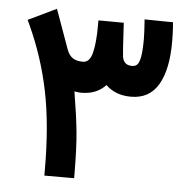

<svg xmlns="http://www.w3.org/2000/svg" viewBox="-49 -713 751 762"><g transform="rotate(5 326.0 -332.0)"><path d="M470.2 -341.8Q408.2 -341.8 369.6 -379.4Q334 -340.8 273.9 -340.3Q259.8 -340.3 245.1 -343.3Q260.7 -249.5 267.1 -185.5Q273.4 -121.6 273.9 -19.5V0H254.4H174.8H155.3V-19.5V-21Q155.3 -201.7 127.9 -335.2Q100.6 -468.8 43.5 -592.3L35.2 -609.9L52.7 -618.2L127.9 -654.3L147.5 -663.6L154.8 -643.6L203.6 -507.8Q211.9 -484.4 227.1 -473.9Q242.2 -463.4 268.1 -463.4Q295.4 -463.4 305.4 -503.4Q315.4 -543.5 315.4 -612.8V-632.3H335L397.9 -631.8H416.5L417.5 -613.3Q423.3 -508.3 425.3 -496.6Q431.2 -463.4 464.4 -463.9Q477.5 -463.9 485.1 -472.2Q492.7 -480.5 497.1 -504.6Q501.5 -528.8 501.5 -572.3Q501.5 -578.6 501.2 -585.7Q501 -592.8 500.7 -600.1Q500.5 -607.4 500 -615Q499.5 -622.6 499 -630.9L497.6 -652.3L519 -651.9L593.3 -650.9H610.8L612.3 -632.8Q614.3 -604 614.3 -572.8Q614.3 -462.4 578.9 -402.1Q543.5 -341.8 470.2 -341.8Z"/></g></svg>

Font: Samim FD
Style: Bold-FD
Weight: 700
Foundry: DejaVu fonts team - Redesigned by Saber Rastikerdar
Version: Version 4.0.1